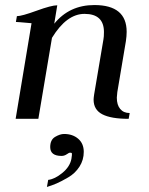

<svg xmlns="http://www.w3.org/2000/svg" viewBox="-20 -471 589 761"><path d="M179 112Q179 83 198.5 71.5Q218 60 234 60Q268 60 290 79Q312 98 312 131Q312 163 295 189.5Q278 216 250.5 232Q223 248 204.5 256Q186 264 166 270L171 242Q197 239 227 214.5Q257 190 263 159Q266 140 265 137Q264 134 257 134Q254 134 244.5 140.5Q235 147 224 147Q179 147 179 112ZM195 -377Q255 -451 354 -451Q482 -451 482 -345Q482 -328 479 -308L445 -106Q443 -90 443 -84Q443 -55 456.5 -39Q470 -23 494 -23L490 0Q420 0 385.5 -18Q351 -36 351 -76Q351 -82 353 -96L390 -315Q392 -325 392 -344Q392 -416 315 -416Q244 -416 186 -321L132 0H42L105 -379Q96 -380 82 -381Q68 -382 59 -383Q50 -384 43 -384L47 -407Q66 -407 125 -428.5Q184 -450 207 -450Z"/></svg>

Font: Judson
Style: Italic
Weight: 400
Italic angle: -9.5°
Version: Version 20110429